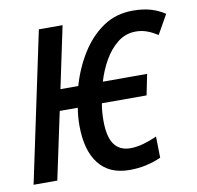

<svg xmlns="http://www.w3.org/2000/svg" viewBox="-81 -808 923 901"><g transform="rotate(-10 380.5 -357.0)"><path d="M466 10Q369 10 319 -54Q269 -118 269 -237Q269 -277 276 -320H190L122 0H9L160 -714H273L211 -420H296Q319 -501 362 -570.5Q405 -640 466.5 -682Q528 -724 609 -724Q656 -724 693 -713.5Q730 -703 761 -682L709 -590Q685 -606 659.5 -615.5Q634 -625 606 -625Q557 -625 519 -595Q481 -565 454.5 -518Q428 -471 413 -420H624L604 -321H391Q387 -300 385.5 -279Q384 -258 384 -239Q384 -162 410 -126Q436 -90 487 -90Q516 -90 548.5 -99Q581 -108 614 -123L616 -22Q545 10 466 10Z"/></g></svg>

Font: Noto Sans Condensed SemiBold
Style: Italic
Weight: 600
Width: 3
Italic angle: -12°
Designer: Monotype Design Team
Foundry: Monotype Imaging Inc.
Version: Version 2.013; ttfautohint (v1.8.4.7-5d5b)